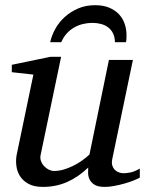

<svg xmlns="http://www.w3.org/2000/svg" viewBox="-20 -715 567 747"><path d="M523.9 -23.9Q514.6 -18.6 498.3 -12.2Q481.9 -5.9 462.9 -0.5Q443.8 4.9 424.1 8.5Q404.3 12.2 388.2 12.2Q359.9 12.2 346.2 2.7Q332.5 -6.8 327.4 -19.3Q322.3 -31.7 322.8 -44.4Q323.2 -57.1 323.2 -63Q283.7 -25.4 240.5 -6.6Q197.3 12.2 147 12.2Q112.3 12.2 90.3 0Q68.4 -12.2 57.1 -30.8Q45.9 -49.3 43.5 -71.3Q41 -93.3 44.9 -112.8L109.9 -424.8L25.9 -434.1V-462.9L176.8 -494.1H217.8L138.2 -112.8Q135.3 -100.1 139.4 -88.6Q143.6 -77.1 151.6 -68.6Q159.7 -60.1 169.9 -54.9Q180.2 -49.8 189.9 -49.8Q208 -49.8 226.3 -54.9Q244.6 -60.1 262.7 -68.8Q280.8 -77.6 297.4 -89.1Q314 -100.6 328.1 -113.8L403.8 -481.9H497.1L417 -97.2Q413.6 -81.5 417 -71Q420.4 -60.5 427.5 -53.7Q434.6 -46.9 443.6 -43.9Q452.6 -41 460.9 -41Q470.7 -41 486.8 -43.9Q502.9 -46.9 523.9 -59.1ZM472.2 -579.1Q472.2 -572.3 471.9 -564.9Q471.7 -557.6 470.2 -550.8H427.2Q426.8 -571.3 419.7 -585.4Q412.6 -599.6 400.6 -608.6Q388.7 -617.7 372.8 -621.8Q356.9 -626 339.4 -626Q321.8 -626 303.7 -621.8Q285.6 -617.7 269.5 -608.6Q253.4 -599.6 240.2 -585.4Q227.1 -571.3 218.3 -550.8H175.3Q180.7 -576.2 194.8 -602.1Q209 -627.9 231.4 -648.4Q253.9 -668.9 283.7 -681.9Q313.5 -694.8 350.1 -694.8Q381.8 -694.8 405 -685.1Q428.2 -675.3 443.1 -659.2Q458 -643.1 465.1 -622.1Q472.2 -601.1 472.2 -579.1Z"/></svg>

Font: Charis SIL Afr
Style: Italic
Weight: 400
Italic angle: -11°
Foundry: SIL International
Version: Version 5.000